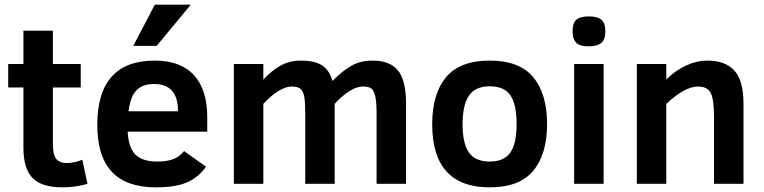

<svg xmlns="http://www.w3.org/2000/svg" viewBox="-20 -786 3267 821"><path d="M354 0Q303.2 15.1 247.1 15.1Q158.2 15.1 119.1 -24.9Q80.1 -64.9 80.1 -154.8V-412.1H15.1V-512.2H80.1V-654.8H206.1V-512.2H325.2V-412.1H206.1V-170.9Q206.1 -123 220.9 -106Q235.8 -88.9 263.2 -88.9Q297.9 -88.9 332 -103Z M525.9 -223.1Q529.3 -154.8 559.1 -125Q588.9 -95.2 652.8 -95.2Q689.9 -95.2 718 -104.5Q746.1 -113.8 767.1 -140.1L860.8 -73.2Q830.1 -28.8 781 -6.8Q731.9 15.1 647 15.1Q520.5 15.1 458.3 -51.3Q396 -117.7 396 -252Q396 -526.9 642.1 -526.9Q751.5 -526.9 808.8 -465.1Q866.2 -403.3 866.2 -285.2V-223.1ZM741.2 -310.1Q741.2 -426.8 639.2 -426.8Q605.5 -426.8 584 -415.3Q562.5 -403.8 549.6 -381.1Q536.6 -358.4 529.3 -310.1ZM649.9 -589.8H549.8L642.1 -766.1H795.9Z M1590.3 0V-301.8Q1590.3 -347.2 1585 -372.6Q1579.6 -397.9 1568.6 -407Q1557.6 -416 1532.2 -416Q1503.4 -416 1471.2 -394.5Q1439 -373 1411.1 -341.8V0H1285.2V-301.8Q1285.2 -351.6 1280.8 -373.8Q1276.4 -396 1265.1 -406Q1253.9 -416 1227.1 -416Q1203.6 -416 1172.9 -398.2Q1142.1 -380.4 1106 -341.8V0H980V-512.2H1106V-445.8Q1141.1 -483.9 1179.7 -505.4Q1218.3 -526.9 1265.1 -526.9Q1329.1 -526.9 1359.6 -504.9Q1390.1 -482.9 1401.4 -439.9Q1445.3 -483.9 1483.6 -505.4Q1522 -526.9 1573.2 -526.9Q1647.9 -526.9 1682.1 -484.4Q1716.3 -441.9 1716.3 -341.8V0Z M2319.3 -254.9Q2319.3 -127 2260.3 -55.9Q2201.2 15.1 2074.2 15.1Q1828.1 15.1 1828.1 -254.9Q1828.1 -384.8 1887.2 -455.8Q1946.3 -526.9 2074.2 -526.9Q2201.2 -526.9 2260.3 -455.8Q2319.3 -384.8 2319.3 -254.9ZM2189 -254.9Q2189 -339.4 2162.6 -378.2Q2136.2 -417 2074.2 -417Q2012.7 -417 1985.4 -377.2Q1958 -337.4 1958 -254.9Q1958 -172.9 1985.1 -134Q2012.2 -95.2 2074.2 -95.2Q2135.3 -95.2 2162.1 -133.5Q2189 -171.9 2189 -254.9Z M2568.4 -651.9Q2568.4 -616.2 2550.8 -602.1Q2533.2 -587.9 2497.1 -587.9Q2457 -587.9 2442.6 -604.5Q2428.2 -621.1 2428.2 -651.9Q2428.2 -686 2443.8 -700.9Q2459.5 -715.8 2497.1 -715.8Q2535.2 -715.8 2551.8 -701.4Q2568.4 -687 2568.4 -651.9ZM2435.1 0V-512.2H2561V0Z M3033.2 0V-282.2Q3033.2 -362.3 3018.8 -389.2Q3004.4 -416 2964.4 -416Q2908.2 -416 2829.1 -341.8V0H2703.1V-512.2H2829.1V-445.8Q2869.1 -485.8 2914.6 -506.3Q2960 -526.9 3003.4 -526.9Q3082 -526.9 3120.6 -483.9Q3159.2 -440.9 3159.2 -341.8V0Z"/></svg>

Font: Clear Sans
Style: Bold
Weight: 700
Foundry: Intel Corporation
Version: Version 1.00